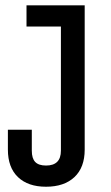

<svg xmlns="http://www.w3.org/2000/svg" viewBox="-20 -690 420 725"><path d="M153.8 15.1Q85.9 15.1 47.9 -21.2Q9.8 -57.6 9.8 -125V-200.2H100.1V-121.1Q100.1 -91.8 113 -78.4Q126 -64.9 153.8 -64.9Q210 -64.9 210 -121.1V-589.8H80.1V-669.9H299.8V-125Q299.8 -57.6 261 -21.2Q222.2 15.1 153.8 15.1Z"/></svg>

Font: Unica One
Style: Bold
Weight: 400
Designer: Eduardo Rodriguez Tunni
Foundry: Eduardo Rodriguez Tunni
Version: Version 1.001